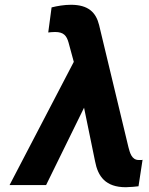

<svg xmlns="http://www.w3.org/2000/svg" viewBox="-20 -775 626 804"><path d="M20 0H173L332 -324L378 -100C390 -36 422 9 507 9C529 8 547 7 560 5L577 -106C575 -105 573 -105 570 -105H561C531 -105 524 -136 518 -158L395 -670C382 -723 350 -755 277 -755C249 -755 220 -750 196 -744L182 -639C192 -640 200 -641 211 -641C247 -641 259 -625 267 -597L289 -516Z"/></svg>

Font: Asimov Pro
Style: BdObl
Weight: 700
Designer: Google
Version: Version 2.000980; 2014